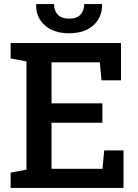

<svg xmlns="http://www.w3.org/2000/svg" viewBox="-20 -922 678 942"><path d="M32.2 0V-75.2L109.9 -89.8V-620.6L32.2 -635.3V-710.9H573.7V-527.8H478L469.7 -616.2H232.9V-415H482.4V-319.8H232.9V-93.8H482.9L491.2 -184.1H585.9V0ZM319.3 -758.8Q243.7 -758.8 200 -797.9Q156.2 -836.9 157.2 -898.9L158.2 -901.9H245.1Q245.1 -870.6 262.9 -850.6Q280.8 -830.6 319.3 -830.6Q356.9 -830.6 375 -850.3Q393.1 -870.1 393.1 -901.9H480L481 -898.9Q481.4 -836.9 438 -797.9Q394.5 -758.8 319.3 -758.8Z"/></svg>

Font: Roboto Slab Medium
Style: Regular
Weight: 500
Designer: Google
Version: Version 2.001; ttfautohint (v1.8.3)